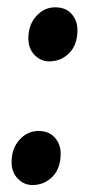

<svg xmlns="http://www.w3.org/2000/svg" viewBox="-20 -508 254 538"><path d="M59.5 -400.5Q59.5 -438.5 81.8 -463Q104 -487.5 134.5 -487.5Q164.5 -487.5 180.8 -468.8Q197 -450 197 -424Q197 -382.5 174 -359.2Q151 -336 117.5 -336Q94.5 -336 77 -353.8Q59.5 -371.5 59.5 -400.5ZM12.5 -54Q12.5 -92 34.8 -116.5Q57 -141 87.5 -141Q117.5 -141 133.8 -122.2Q150 -103.5 150 -77.5Q150 -36 127 -12.8Q104 10.5 70.5 10.5Q47.5 10.5 30 -7.2Q12.5 -25 12.5 -54Z"/></svg>

Font: Merriweather 120pt ExtraBold
Style: Italic
Weight: 800
Italic angle: -7.8°
Version: Version 2.101